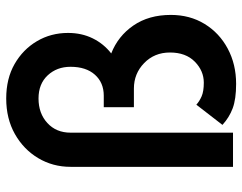

<svg xmlns="http://www.w3.org/2000/svg" viewBox="-101 -669 780 618"><g transform="rotate(-90 289.0 -360.0)"><path d="M328 10Q279 10 249.5 -1Q220 -12 196 -34L261 -118Q272 -108 288 -101Q304 -94 332 -94Q370 -94 399.5 -123Q429 -152 429 -203Q429 -253 395 -286Q361 -319 313 -319H253V-416H290Q332 -416 357.5 -444.5Q383 -473 383 -523Q383 -567 355.5 -596.5Q328 -626 281 -626Q233 -626 202 -597.5Q171 -569 171 -523V0H61V-523Q61 -580 89 -627Q117 -674 166.5 -702Q216 -730 281 -730Q345 -730 392 -703Q439 -676 465.5 -631Q492 -586 492 -531Q492 -487 474.5 -451.5Q457 -416 426 -392Q482 -370 516 -320.5Q550 -271 550 -200Q550 -139 521 -91.5Q492 -44 441.5 -17Q391 10 328 10Z"/></g></svg>

Font: Outfit Medium
Style: Regular
Weight: 500
Designer: Rodrigo Fuenzalida
Foundry: fragTYPE
Version: Version 1.100; ttfautohint (v1.8.4.7-5d5b);gftools[0.9.27]